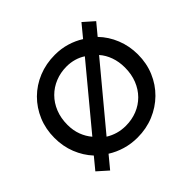

<svg xmlns="http://www.w3.org/2000/svg" viewBox="-183 -950 1197 1197"><g transform="rotate(-45 416.0 -351.5)"><path d="M149.5 39 80.5 -22.5 143.5 -99Q98.5 -147.5 73 -211.5Q47.5 -275.5 47.5 -350Q47.5 -428 75.5 -494.5Q103.5 -561 153.2 -610.5Q203 -660 270.2 -687.5Q337.5 -715 416 -715Q471 -715 520 -700.2Q569 -685.5 609.5 -659.5L677.5 -742L746.5 -681L683.5 -605Q731 -556 757.5 -490.2Q784 -424.5 784 -350Q784 -272.5 756 -206Q728 -139.5 677.8 -90Q627.5 -40.5 560.8 -12.8Q494 15 416 15Q360 15 309.5 0Q259 -15 216.5 -42ZM220 -188.5 541.5 -576Q515 -593.5 482.8 -602.8Q450.5 -612 416 -612Q362.5 -612 316.2 -593.2Q270 -574.5 235.8 -540.2Q201.5 -506 182 -457.8Q162.5 -409.5 162.5 -350Q162.5 -301 178 -260Q193.5 -219 220 -188.5ZM416 -88.5Q469.5 -88.5 515.8 -107Q562 -125.5 596.2 -160Q630.5 -194.5 649.8 -242.8Q669 -291 669 -350Q669 -401 653.5 -444.2Q638 -487.5 610 -519L283 -126Q311.5 -108 345 -98.2Q378.5 -88.5 416 -88.5Z"/></g></svg>

Font: Geologica Thin Cursive
Style: Regular
Weight: 400
Version: Version 1.010;gftools[0.9.28]